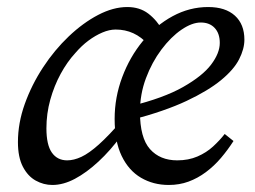

<svg xmlns="http://www.w3.org/2000/svg" viewBox="-20 -513 725 546"><path d="M129 13Q104 13 81.5 0.5Q59 -12 45 -39Q31 -66 31 -109Q31 -163 50.5 -217.5Q70 -272 102.5 -321.5Q135 -371 175.5 -409.5Q216 -448 259 -470.5Q302 -493 342 -493Q377 -493 401.5 -474.5Q426 -456 445 -423L402 -386Q382 -408 359 -418.5Q336 -429 309 -429Q291 -429 271 -420.5Q251 -412 231.5 -397.5Q212 -383 194 -362Q171 -337 152.5 -303Q134 -269 123 -229.5Q112 -190 112 -148Q112 -101 127.5 -79Q143 -57 171 -57Q190 -57 211.5 -67Q233 -77 261 -102Q289 -127 327 -171L345 -126H324Q294 -85 260 -53.5Q226 -22 193 -4.5Q160 13 129 13ZM460 13Q416 13 381 -7.5Q346 -28 326 -69.5Q306 -111 306 -175Q306 -236 327.5 -293.5Q349 -351 386 -396Q423 -441 471 -467Q519 -493 572 -493Q621 -493 648 -468.5Q675 -444 675 -400Q675 -374 660 -344.5Q645 -315 608.5 -285Q572 -255 510.5 -226Q449 -197 354 -172L351 -211Q445 -234 500.5 -265.5Q556 -297 580.5 -329.5Q605 -362 605 -391Q605 -418 590.5 -433.5Q576 -449 551 -449Q526 -449 496 -428.5Q466 -408 439 -372Q412 -336 395 -290.5Q378 -245 378 -195Q378 -121 406.5 -89Q435 -57 484 -57Q516 -57 541.5 -68Q567 -79 586 -96.5Q605 -114 619 -132L644 -112Q628 -87 608.5 -64Q589 -41 565.5 -23.5Q542 -6 516 3.5Q490 13 460 13Z"/></svg>

Font: Source Serif 4 18pt
Style: Italic
Weight: 400
Italic angle: -12°
Designer: Frank Grießhammer
Foundry: Adobe Systems Incorporated
Version: Version 4.004;hotconv 1.0.116;makeotfexe 2.5.65601